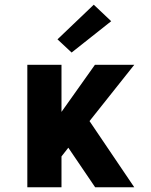

<svg xmlns="http://www.w3.org/2000/svg" viewBox="-20 -795 640 815"><path d="M96 0V-520H241V-320L383 -520H550L360 -281L550 0H384L270 -168L241 -131V0ZM284 -572 224 -628 378 -775 452 -705Z"/></svg>

Font: Iosevka SS04 Heavy Extended
Style: Regular
Weight: 900
Width: 7
Monospace: yes
Designer: Belleve Invis
Foundry: Belleve Invis
Version: Version 19.0.0; ttfautohint (v1.8.4)